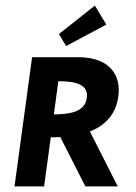

<svg xmlns="http://www.w3.org/2000/svg" viewBox="-20 -668 486 688"><path d="M95 -463 32 0H138L162 -176C172 -176 183 -176 196 -177L286 0H402L302 -197C352 -216 395 -254 404 -323C414 -394 378 -461 265 -463ZM173 -258 189 -377C250 -377 298 -366 291 -317C284 -264 225 -259 173 -258ZM191 -546 217 -503 361 -580 320 -648Z"/></svg>

Font: Hussar Tani
Style: Kurs
Weight: 700
Foundry: Cannot Into Space Fonts
Version: Version 0.92